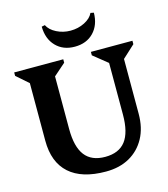

<svg xmlns="http://www.w3.org/2000/svg" viewBox="-132 -1016 992 1134"><g transform="rotate(-15 363.5 -448.5)"><path d="M558 -599 471 -669V-690H725V-669L649 -599V-264Q649 -178 615 -115.5Q581 -53 520 -18.5Q459 16 375 16Q228 16 151.5 -52.5Q75 -121 75 -253V-605L2 -669V-690H302V-669L229 -605V-283Q229 -174 269.5 -121.5Q310 -69 393 -69Q477 -69 517.5 -121.5Q558 -174 558 -283ZM388 -744Q317 -744 273.5 -789Q230 -834 229 -909L249 -913Q264 -882 303.5 -862Q343 -842 388 -842Q435 -842 474.5 -862Q514 -882 528 -913L548 -909Q547 -834 503.5 -789Q460 -744 388 -744Z"/></g></svg>

Font: Platypi SemiBold
Style: Regular
Weight: 600
Designer: David Sargent
Foundry: Bolt Cutter Type
Version: Version 1.200; ttfautohint (v1.8.4.7-5d5b)